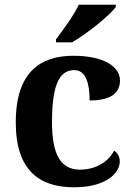

<svg xmlns="http://www.w3.org/2000/svg" viewBox="-20 -786 567 816"><path d="M218 -619V-606H286C349 -642 447 -721 472 -756V-766H315C294 -721 247 -657 218 -619ZM295 10C430 10 489 -50 489 -100C489 -118 481 -136 465 -146C442 -100 389 -65 320 -65C236 -65 201 -132 201 -267C201 -438 238 -488 296 -488C346 -488 361 -428 361 -359C465 -359 490 -401 490 -444C490 -503 421 -549 292 -549C154 -549 47 -482 47 -266C47 -61 148 10 295 10Z"/></svg>

Font: Noto Serif NP Hmong
Style: Bold
Weight: 700
Designer: Dalton Maag Ltd
Foundry: Dalton Maag Ltd
Version: Version 1.001